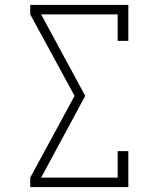

<svg xmlns="http://www.w3.org/2000/svg" viewBox="-20 -755 640 775"><path d="M102 0V-38L281 -368L102 -697V-735H498V-590H455V-697H146L324 -368L146 -38H455V-145H498V0Z"/></svg>

Font: Iosevka Etoile Extralight
Style: Regular
Weight: 200
Designer: Belleve Invis
Foundry: Belleve Invis
Version: Version 22.1.2; ttfautohint (v1.8.4)